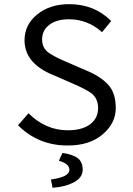

<svg xmlns="http://www.w3.org/2000/svg" viewBox="-20 -688 640 924"><path d="M232.9 215.8 225.1 175.8Q314 163.6 314 129.9Q314 99.1 263.2 85.9L280.8 47.9Q331.1 55.7 354.5 73.2Q377.9 91.8 377.9 128.9Q377.9 166 336.9 188.5Q295.9 210.9 232.9 215.8ZM306.2 -61Q375 -61 413.6 -89.8Q452.1 -118.7 452.1 -167.5Q452.1 -216.3 417 -241.2Q391.1 -259.3 334 -284.2L240.2 -325.2Q98.1 -381.3 98.1 -494.1Q98.1 -569.3 159.2 -618.7Q220.2 -668 313 -668Q434.1 -668 515.1 -586.9L471.2 -533.2Q401.4 -595.2 313 -595.2Q253.9 -595.7 218.3 -569.3Q182.6 -543 182.6 -497.6Q182.6 -452.1 222.7 -428.7Q249 -411.6 299.8 -390.1L392.1 -350.1Q460.9 -322.3 499 -282.2Q537.1 -242.2 537.1 -168.5Q537.1 -94.7 473.6 -41Q410.2 12.7 305.2 12.2Q164.1 12.2 66.9 -85L117.2 -143.1Q199.2 -61 306.2 -61Z"/></svg>

Font: SourceCodePro-Regular
Style: Regular
Weight: 400
Monospace: yes
Designer: Paul D. Hunt
Foundry: Adobe Systems Incorporated
Version: Version 1.009;PS 1.000;hotconv 1.0.70;makeotf.lib2.5.5900